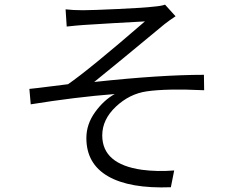

<svg xmlns="http://www.w3.org/2000/svg" viewBox="-20 -783 1040 839"><path d="M271.5 -667 266.6 -742.2Q297.9 -738.3 342.8 -738.3Q380.9 -738.3 496.6 -743.7Q612.3 -749 650.4 -753.9Q685.5 -756.8 701.2 -762.7L747.1 -711.9Q721.7 -695.3 699.2 -677.7Q487.3 -502 391.6 -424.8Q681.6 -456.1 871.1 -456.1L872.1 -388.7Q708 -396.5 621.1 -383.8Q545.9 -373 486.3 -316.9Q426.8 -260.7 426.8 -191.4Q426.8 -65.4 600.6 -41Q668 -32.2 741.2 -38.1L726.6 35.2Q546.9 42 452.1 -12.7Q357.4 -67.4 357.4 -179.7Q357.4 -240.2 395.5 -293Q433.6 -345.7 481.4 -372.1Q307.6 -358.4 114.3 -327.1L108.4 -394.5Q139.6 -397.5 203.6 -405.8Q267.6 -414.1 277.3 -415Q368.2 -477.5 613.3 -689.5Q592.8 -688.5 480 -682.1Q367.2 -675.8 344.7 -673.8Q316.4 -671.9 271.5 -667Z"/></svg>

Font: GenEi Gothic M SemiLight
Style: Regular
Weight: 350
Designer: o_tamon (Modified); [Source Han Sans]
Ryoko NISHIZUKA  (kana & ideographs); Paul D. Hunt (Latin, Greek & Cyrillic); Wenl
Version: Version 1.1a;Original Version 1.004